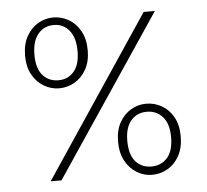

<svg xmlns="http://www.w3.org/2000/svg" viewBox="-48 -666 781 725"><g transform="rotate(-5 343.0 -304.0)"><path d="M116 0 521.5 -606.5H564L157 0ZM500 9Q470 9 443.2 -6.8Q416.5 -22.5 399.5 -52.8Q382.5 -83 382.5 -127Q382.5 -170 399.5 -199.8Q416.5 -229.5 443.2 -245Q470 -260.5 500 -260.5Q532 -260.5 559.2 -245Q586.5 -229.5 603.2 -199.8Q620 -170 620 -127Q620 -83 603.2 -52.8Q586.5 -22.5 559.2 -6.8Q532 9 500 9ZM500 -22.5Q537 -22.5 560.2 -48.2Q583.5 -74 583.5 -127Q583.5 -177.5 560.2 -203.8Q537 -230 500 -230Q463.5 -230 440.5 -203.8Q417.5 -177.5 417.5 -127Q417.5 -74 440.5 -48.2Q463.5 -22.5 500 -22.5ZM179 -347Q149 -347 122 -362.5Q95 -378 78 -408Q61 -438 61 -480.5Q61 -524 78 -554.2Q95 -584.5 122 -600Q149 -615.5 179 -615.5Q210 -615.5 237.2 -600Q264.5 -584.5 281.5 -554.2Q298.5 -524 298.5 -480.5Q298.5 -438 281.5 -408Q264.5 -378 237.2 -362.5Q210 -347 179 -347ZM179 -377.5Q214.5 -377.5 237.2 -403.5Q260 -429.5 260 -480.5Q260 -532.5 237.2 -559.8Q214.5 -587 179 -587Q142 -587 119.2 -559.8Q96.5 -532.5 96.5 -480.5Q96.5 -429.5 119.2 -403.5Q142 -377.5 179 -377.5Z"/></g></svg>

Font: Karla ExtraLight
Style: Regular
Weight: 250
Designer: Jonathan Pinhorn
Version: Version 2.004;gftools[0.9.33]